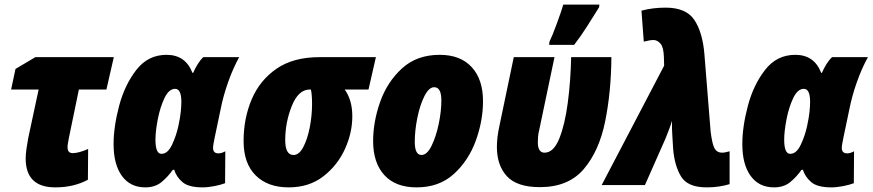

<svg xmlns="http://www.w3.org/2000/svg" viewBox="-20 -800 3772 830"><path d="M360 -23 361 -156Q320 -138 294 -138Q272 -138 272 -164Q272 -173 274 -182.5Q276 -192 277 -200L321 -413H440L472 -553H133L47 -502L28 -413H147L102 -203Q98 -182 94.5 -157.5Q91 -133 91 -115Q91 10 219 10Q299 10 360 -23Z M727 -66H733Q742 -36 768.5 -13Q795 10 856 10Q879 10 907 4.5Q935 -1 953 -8L954 -146Q938 -137 924 -137Q901 -137 901 -161Q901 -169 903.5 -181.5Q906 -194 908 -205L934 -329Q945 -385 966 -444.5Q987 -504 1014 -553H859Q846 -541 834.5 -522.5Q823 -504 815 -485H812Q782 -563 700 -563Q620 -563 569.5 -498Q519 -433 495 -342.5Q471 -252 471 -177Q471 -89 507 -39.5Q543 10 608 10Q651 10 679 -13.5Q707 -37 727 -66ZM652 -196Q652 -232 662 -284Q672 -336 691 -376Q710 -416 737 -416Q764 -416 764 -360Q764 -342 761.5 -317Q759 -292 751 -255Q742 -213 723.5 -174Q705 -135 678 -135Q652 -135 652 -196Z M1503 -297Q1503 -335 1494 -364Q1485 -393 1470 -413H1573L1605 -553H1362Q1248 -553 1175.5 -503Q1103 -453 1068 -370.5Q1033 -288 1033 -190Q1033 -94 1085 -42Q1137 10 1228 10Q1316 10 1377.5 -37.5Q1439 -85 1471 -155.5Q1503 -226 1503 -297ZM1213 -194Q1213 -271 1241.5 -342Q1270 -413 1319 -413H1324Q1329 -391 1329 -351Q1329 -300 1319 -249Q1309 -198 1291 -164Q1273 -130 1249 -130Q1213 -130 1213 -194Z M2068 -363Q2068 -457 2019 -510Q1970 -563 1881 -563Q1782 -563 1718 -504.5Q1654 -446 1623.5 -360Q1593 -274 1593 -190Q1593 -96 1641.5 -43Q1690 10 1781 10Q1878 10 1941.5 -47.5Q2005 -105 2036.5 -191Q2068 -277 2068 -363ZM1773 -187Q1773 -235 1784 -290Q1795 -345 1814.5 -384Q1834 -423 1857 -423Q1888 -423 1888 -366Q1888 -319 1876.5 -264Q1865 -209 1845.5 -169.5Q1826 -130 1802 -130Q1773 -130 1773 -187Z M2462 -606Q2492 -645 2519.5 -688.5Q2547 -732 2570 -769L2571 -780H2415Q2407 -752 2387.5 -699Q2368 -646 2355 -619L2354 -606ZM2623 -553H2449Q2447 -451 2434.5 -356Q2422 -261 2397.5 -200.5Q2373 -140 2334 -140Q2305 -140 2305 -185Q2305 -195 2306 -209Q2307 -223 2311 -238L2377 -553H2201L2139 -256Q2128 -206 2128 -165Q2128 -85 2171.5 -38Q2215 9 2314 9Q2437 9 2503.5 -69Q2570 -147 2596 -275Q2622 -403 2623 -553Z M3134 -4V-146Q3114 -140 3101 -140Q3080 -140 3069.5 -157.5Q3059 -175 3052 -231L3025 -567Q3017 -661 2981.5 -714Q2946 -767 2857 -767Q2802 -767 2753 -754L2763 -620Q2790 -627 2805 -627Q2822 -627 2835.5 -611Q2849 -595 2850 -552L2851 -516L2581 0H2768L2856 -199Q2857 -201 2870 -234.5Q2883 -268 2885 -278Q2884 -246 2887 -204L2890 -156Q2896 -83 2924.5 -36.5Q2953 10 3035 10Q3064 10 3089.5 6Q3115 2 3134 -4Z M3445 -66H3451Q3460 -36 3486.5 -13Q3513 10 3574 10Q3597 10 3625 4.5Q3653 -1 3671 -8L3672 -146Q3656 -137 3642 -137Q3619 -137 3619 -161Q3619 -169 3621.5 -181.5Q3624 -194 3626 -205L3652 -329Q3663 -385 3684 -444.5Q3705 -504 3732 -553H3577Q3564 -541 3552.5 -522.5Q3541 -504 3533 -485H3530Q3500 -563 3418 -563Q3338 -563 3287.5 -498Q3237 -433 3213 -342.5Q3189 -252 3189 -177Q3189 -89 3225 -39.5Q3261 10 3326 10Q3369 10 3397 -13.5Q3425 -37 3445 -66ZM3370 -196Q3370 -232 3380 -284Q3390 -336 3409 -376Q3428 -416 3455 -416Q3482 -416 3482 -360Q3482 -342 3479.5 -317Q3477 -292 3469 -255Q3460 -213 3441.5 -174Q3423 -135 3396 -135Q3370 -135 3370 -196Z"/></svg>

Font: Noto Sans Display SemiCondensed Black
Style: Italic
Weight: 900
Width: 4
Designer: Monotype Design team
Foundry: Monotype Imaging Inc.
Version: 1.000